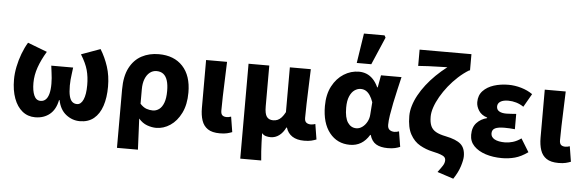

<svg xmlns="http://www.w3.org/2000/svg" viewBox="-56 -974 4129 1356"><g transform="rotate(5 2008.5 -296.0)"><path d="M211.5 12Q159.4 12 120.8 -19.2Q82.3 -50.4 61.3 -107.3Q40.2 -164.2 40.2 -241.3Q40.2 -283.9 49.8 -331.7Q59.5 -379.6 76.8 -425.6Q94.2 -471.6 116.4 -508.1L254.2 -455.5Q218.2 -395.9 198.6 -340Q179 -284.1 179 -229.1Q179 -173.7 193.7 -140.2Q208.4 -106.6 239.9 -106.6Q260.8 -106.6 275.7 -120.3Q290.7 -134 298.4 -162.5Q306.1 -191 306.1 -233.1Q306.1 -255.5 304.4 -273.8Q302.6 -292.1 300.1 -312.5Q297.5 -333 293.9 -361.2H448.9Q445.4 -333 442.8 -312.5Q440.1 -292.1 438.4 -273.8Q436.6 -255.5 436.6 -233.1Q436.6 -186.1 443.6 -158.4Q450.6 -130.7 464.4 -118.7Q478.2 -106.6 498.3 -106.6Q526.2 -106.6 542.5 -143Q558.8 -179.3 558.8 -246.6Q558.8 -304.4 545.7 -352.4Q532.6 -400.3 495.9 -459.2L630.7 -508.1Q664.8 -452.9 685.5 -389.1Q706.2 -325.3 706.2 -248.3Q706.2 -170 686.6 -111.4Q667.1 -52.8 627.7 -20.4Q588.4 12 528.3 12Q475 12 431 -22.2Q387 -56.5 373.6 -123.6H369.6Q356.7 -56.5 314.9 -22.2Q273 12 211.5 12Z M806.7 176.7V-237.2Q806.7 -331.5 837.9 -391.3Q869.1 -451 922.7 -479.6Q976.2 -508.1 1043.9 -508.1Q1152.2 -508.1 1213.8 -442Q1275.4 -376 1275.4 -255.9Q1275.4 -170.8 1245.8 -110.8Q1216.1 -50.8 1169.1 -19.4Q1122 12 1069.6 12Q1038.6 12 1005.1 -0.1Q971.7 -12.3 945.1 -43.3Q946.9 -5.2 948.7 31.6Q950.4 68.4 952 104.3Q953.7 140.2 955.3 176.7ZM1035.3 -108.3Q1059.7 -108.3 1080.2 -123.4Q1100.7 -138.4 1112.8 -170.7Q1124.8 -202.9 1124.8 -254.2Q1124.8 -298.8 1115.3 -328.4Q1105.8 -358 1086.8 -372.9Q1067.8 -387.8 1038.6 -387.8Q1011.4 -387.8 990.4 -371Q969.4 -354.2 957.4 -323.5Q945.5 -292.8 945.5 -250.6V-148.1Q968 -123.8 990.4 -116Q1012.8 -108.3 1035.3 -108.3Z M1521 11.3Q1466.1 11.3 1435.6 -9.3Q1405 -29.9 1392.4 -67.6Q1379.7 -105.4 1379.7 -155.9V-496.1H1528.3Q1526.5 -438.1 1524 -373.5Q1521.4 -308.8 1519.7 -250.1Q1518.1 -191.3 1518.1 -149.9Q1518.1 -126.2 1528.6 -116.8Q1539 -107.3 1559.3 -107.3Q1565.5 -107.3 1574.3 -108.8Q1583.2 -110.3 1590.6 -113.3L1608.1 -4.9Q1592.1 1.4 1572.3 6.3Q1552.6 11.3 1521 11.3Z M1680.7 176.7V-496.1H1827.7V-207Q1827.7 -154.6 1842.6 -133.9Q1857.4 -113.2 1888.6 -113.2Q1905.5 -113.2 1920 -119.5Q1934.5 -125.8 1947.6 -140.1Q1960.8 -154.5 1973.5 -178.5V-496.1H2122.2Q2120.3 -438.1 2117.8 -373.5Q2115.2 -308.8 2113.6 -250.1Q2111.9 -191.3 2111.9 -149.9Q2111.9 -126.2 2124 -116.8Q2136.2 -107.3 2156.4 -107.3Q2162.7 -107.3 2171.5 -108.8Q2180.3 -110.3 2187.7 -113.3L2205.2 -4.9Q2189.2 1.4 2169.5 6.3Q2149.7 11.3 2118.1 11.3Q2067 11.3 2034.6 -9.6Q2002.2 -30.6 1990 -70.6H1986.3Q1968.2 -33.1 1940.9 -13Q1913.7 7.1 1881.1 7.1Q1863.5 7.1 1847.5 2.7Q1831.5 -1.6 1818.7 -16.1Q1819.6 20.3 1820.8 51.4Q1822 82.6 1823.9 112.4Q1825.7 142.3 1829.3 176.7Z M2443.3 12Q2352.9 12 2298.4 -56.6Q2243.9 -125.1 2243.9 -245.6Q2243.9 -328.1 2274.9 -386.7Q2306 -445.3 2356 -476.7Q2405.9 -508.1 2463.4 -508.1Q2491.3 -508.1 2516.4 -498.2Q2541.5 -488.2 2562.8 -466.3Q2584.2 -444.4 2600.3 -409.2H2604L2619.7 -496.1H2765.1Q2755.1 -453.2 2743.9 -405Q2732.6 -356.8 2722.9 -309.3Q2713.2 -261.9 2706.8 -221.2Q2700.5 -180.5 2700.5 -152.4Q2700.5 -127.6 2714.2 -117.1Q2727.9 -106.6 2748.5 -106.6Q2755.9 -106.6 2764.1 -108.3Q2772.4 -110 2781 -113L2798.7 -4.6Q2785.2 1.7 2763.4 6.9Q2741.7 12 2711.9 12Q2660.2 12 2628.8 -6.6Q2597.3 -25.2 2584.2 -70.3H2580.6Q2531.1 12 2443.3 12ZM2478.3 -108.3Q2500.1 -108.3 2520.1 -122.7Q2540.2 -137 2553.5 -161.4Q2566.9 -185.8 2568.4 -215.2L2574.8 -301.3Q2564.6 -330.4 2551.4 -349.8Q2538.3 -369.1 2522.2 -378.5Q2506.2 -387.8 2486.1 -387.8Q2463.4 -387.8 2442.4 -373.4Q2421.5 -359 2408 -328Q2394.5 -296.9 2394.5 -247.2Q2394.5 -175.5 2417.5 -141.9Q2440.4 -108.3 2478.3 -108.3ZM2441.5 -568.2 2474 -779.4H2620L2628.6 -763.9L2544.6 -568.2Z M3191.7 186.9 3076.7 149.2Q3098.5 120.6 3111 101.2Q3123.4 81.8 3123.4 62.5Q3123.4 48.9 3115.2 40Q3106.9 31.1 3086.2 23.7Q3065.5 16.4 3027.5 8Q2981.4 -2 2939.2 -25.8Q2896.9 -49.6 2870.4 -97.7Q2843.8 -145.8 2843.8 -227.9Q2843.8 -262.8 2855.1 -300.3Q2866.3 -337.9 2887.3 -376.4Q2908.3 -414.9 2937.8 -452.9Q2967.3 -490.8 3003.4 -526.1Q3039.5 -561.4 3081.6 -593.8Q3061 -593 3023.9 -592.2Q2986.9 -591.4 2946.5 -589.6Q2906.2 -587.9 2875.5 -585.2V-700.6H3243V-585.2H3237.4Q3198.3 -561.4 3161.9 -528.1Q3125.5 -494.8 3095.2 -456.9Q3065 -418.9 3042.1 -379.3Q3019.3 -339.7 3006.9 -303Q2994.5 -266.4 2994.5 -236.1Q2994.5 -195.6 3005.5 -170.4Q3016.6 -145.1 3042.3 -130.5Q3068 -115.8 3113 -107Q3188.1 -91.7 3220.2 -63.2Q3252.3 -34.6 3252.3 22.6Q3252.3 48.2 3238.2 93.4Q3224 138.6 3191.7 186.9Z M3520.8 12Q3457.7 12 3405.1 -4.9Q3352.6 -21.9 3321.5 -54.2Q3290.5 -86.4 3290.5 -133.1Q3290.5 -187.1 3319.2 -218.1Q3347.8 -249.1 3392.5 -260.2V-264.2Q3351.4 -277.1 3332.4 -306.9Q3313.4 -336.7 3313.4 -366.9Q3313.4 -415.7 3342.9 -446.8Q3372.3 -477.9 3419.9 -493Q3467.5 -508 3522.8 -508Q3567.8 -508 3613.3 -494.8Q3658.8 -481.6 3694.4 -456.7L3640.4 -362.6Q3615 -379.8 3587.4 -387.9Q3559.7 -396.1 3531.1 -396.1Q3495 -396.1 3475.3 -383.4Q3455.6 -370.7 3455.6 -348.4Q3455.6 -325.9 3473.9 -314.9Q3492.2 -303.8 3524.4 -303.8Q3540.5 -303.8 3558.9 -305.3Q3577.4 -306.8 3594.8 -307.8V-199.3Q3577 -201.3 3557.8 -202.3Q3538.7 -203.3 3521.7 -203.3Q3475.7 -203.3 3454.2 -192.5Q3432.8 -181.7 3432.8 -155.8Q3432.8 -129.6 3458.8 -115Q3484.8 -100.4 3534.6 -100.4Q3558.6 -100.4 3588.2 -109Q3617.8 -117.6 3647 -138.8L3704.2 -45.8Q3656.5 -11.8 3612.6 0.1Q3568.6 12 3520.8 12Z M3922 11.3Q3867.1 11.3 3836.6 -9.3Q3806 -29.9 3793.4 -67.6Q3780.7 -105.4 3780.7 -155.9V-496.1H3929.3Q3927.5 -438.1 3925 -373.5Q3922.4 -308.8 3920.7 -250.1Q3919.1 -191.3 3919.1 -149.9Q3919.1 -126.2 3929.6 -116.8Q3940 -107.3 3960.3 -107.3Q3966.5 -107.3 3975.3 -108.8Q3984.2 -110.3 3991.6 -113.3L4009.1 -4.9Q3993.1 1.4 3973.3 6.3Q3953.6 11.3 3922 11.3Z"/></g></svg>

Font: SourceSans3VF
Style: Regular
Weight: 200
Designer: Paul D. Hunt
Foundry: Adobe
Version: Version 3.052;hotconv 1.1.0;makeotfexe 2.6.0